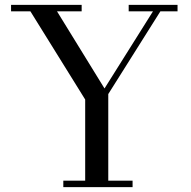

<svg xmlns="http://www.w3.org/2000/svg" viewBox="-20 -770 784 790"><path d="M240.5 0V-26.5H330.5V-360.5L105 -723.5H25.5V-750H316V-723.5H214.5L410 -406L609.5 -723.5H509.5V-750H710.5V-723.5H640L425.5 -383V-26.5H525.5V0Z"/></svg>

Font: Bodoni Moda 9pt
Style: Regular
Weight: 400
Designer: Owen Earl
Foundry: indestructible type
Version: Version 2.005